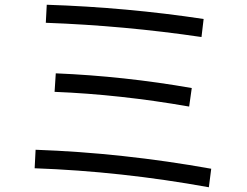

<svg xmlns="http://www.w3.org/2000/svg" viewBox="-20 -757 1040 809"><path d="M126 -48 130 -126Q496 -113 870 -46L860 32Q490 -35 126 -48ZM210 -370 215 -448Q503 -436 788 -386L777 -308Q485 -359 210 -370ZM173 -661 177 -737Q513 -726 838 -677L829 -601Q503 -649 173 -661Z"/></svg>

Font: M PLUS 1p
Style: Regular
Weight: 400
Version: Version 1.062